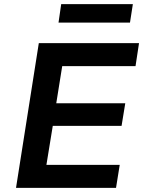

<svg xmlns="http://www.w3.org/2000/svg" viewBox="-20 -915 702 935"><path d="M58 0 169 -705H657L640 -593H283L254 -412H590L572 -302H237L206 -112H563L545 0ZM265 -805 278 -895H627L613 -805Z"/></svg>

Font: Nunito Sans 7pt
Style: Bold Italic
Weight: 700
Italic angle: -9°
Version: Version 3.101;gftools[0.9.27]